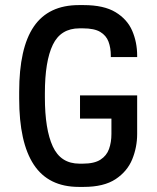

<svg xmlns="http://www.w3.org/2000/svg" viewBox="-20 -732 621 758"><path d="M291.5 5.9Q171.4 5.9 113.5 -81.8Q55.7 -169.4 55.7 -342.8V-369.1Q55.7 -542.5 113.5 -627.2Q171.4 -711.9 291.5 -711.9H310.1Q390.1 -711.9 436.3 -683.8Q482.4 -655.8 502 -610.4Q521.5 -564.9 521.5 -512.7V-506.8H417.5V-512.2Q417.5 -543 408.4 -567.4Q399.4 -591.8 375.7 -606Q352.1 -620.1 307.1 -620.1H293.9Q219.7 -620.1 188.5 -555.2Q157.2 -490.2 157.2 -363.8V-347.7Q157.2 -221.2 188.5 -153.6Q219.7 -85.9 293.9 -85.9H307.1Q352.1 -85.9 376.5 -101.6Q400.9 -117.2 410.4 -143.8Q419.9 -170.4 419.9 -203.1V-263.7H295.9V-355.5H521.5V-203.1Q521.5 -150.9 502 -103Q482.4 -55.2 436.3 -24.7Q390.1 5.9 310.1 5.9Z"/></svg>

Font: Kay Pho Du
Style: Bold
Weight: 700
Designer: Victor Gaultney, Khu Oo Reh
Foundry: SIL International
Version: Version 3.000